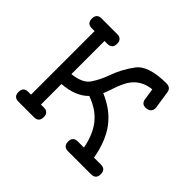

<svg xmlns="http://www.w3.org/2000/svg" viewBox="-110 -567 703 703"><g transform="rotate(45 241.5 -215.5)"><path d="M121.1 -379.9H135.7C152.7 -379.9 161.1 -388.3 161.1 -405.3C161.1 -422.2 152.7 -430.7 135.7 -430.7H55.2C38.6 -430.7 30.3 -422.2 30.3 -405.3C30.3 -388.3 38.6 -379.9 55.2 -379.9H69.8V-50.8H55.2C38.6 -50.8 30.3 -42.3 30.3 -25.4C30.3 -8.5 38.6 0 55.2 0H135.7C152.7 0 161.1 -8.5 161.1 -25.4C161.1 -42.3 152.7 -50.8 135.7 -50.8H121.1V-157.2C165.7 -160.2 200 -173.8 224.1 -198.2C242 -191.7 257.6 -183.9 271 -174.8C284.3 -165.7 295.7 -155.1 305.2 -143.1C314.6 -131 322.5 -117.4 328.9 -102.1C335.2 -86.8 340.2 -69.7 343.8 -50.8H312.5C295.6 -50.8 287.1 -42.3 287.1 -25.4C287.1 -8.5 295.6 0 312.5 0H431.2C448.1 0 456.5 -8.5 456.5 -25.4C456.5 -42.3 448.1 -50.8 431.2 -50.8H396C391.4 -75.5 385.3 -97.8 377.4 -117.7C369.6 -137.5 359.9 -155.2 348.1 -170.7C336.4 -186.1 322.8 -199.6 307.1 -211.2C291.5 -222.7 273.4 -232.9 252.9 -241.7C256.2 -248.9 259.3 -257 262.2 -266.1C265.1 -275.2 268.4 -284.6 272 -294.2C275.6 -303.8 279.8 -313.2 284.7 -322.5C289.6 -331.8 295.7 -340.3 303.2 -348.1C310.7 -356 319.9 -362.5 330.8 -367.9C341.7 -373.3 354.8 -376.8 370.1 -378.4L376.5 -335.9C378.4 -321 385.9 -313.5 398.9 -313.5C408.4 -313.5 415.4 -315.7 420.2 -320.1C424.9 -324.5 427.2 -330.2 427.2 -337.4V-340.1C427.2 -341.2 427.1 -342.3 426.8 -343.3L417 -407.7C415.4 -423 406.9 -430.7 391.6 -430.7C329.8 -430.7 288.9 -417.3 269 -390.6C248.9 -363.6 233.2 -334.3 222.2 -302.7C218.3 -291.7 213.8 -281.1 208.7 -271C203.7 -260.9 198.1 -251.1 191.9 -241.7C179.5 -223.1 155.9 -212.1 121.1 -208.5Z"/></g></svg>

Font: Nathan
Style: Regular
Weight: 400
Designer: Peter Wiegel
Foundry: Peter Wiegel
Version: Version 1.001 2009